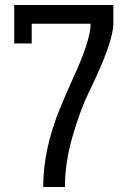

<svg xmlns="http://www.w3.org/2000/svg" viewBox="-20 -579 509 769"><path d="M240 170H153Q153 19 220 -144Q248 -212 276 -273Q343 -419 343 -484H107V-405H37V-559H434V-485Q434 -410 337 -212Q301 -138 270.5 -32.5Q240 73 240 170Z"/></svg>

Font: Cherry Swash
Style: Regular
Weight: 400
Designer: Kasatkina Nataliya
Foundry: Nataliya Kasatkina
Version: Version 1.001